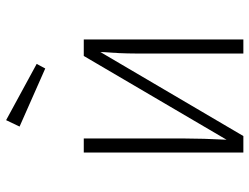

<svg xmlns="http://www.w3.org/2000/svg" viewBox="-114 -702 816 628"><g transform="rotate(-90 294.0 -388.0)"><path d="M479 0H433V-354Q433 -401 438 -468L163 0H109V-522H155V-190Q155 -135 151 -55L425 -522H479ZM399 -676 384 -648 194 -732 215 -776Z"/></g></svg>

Font: FiraGO ExtraLight
Style: Regular
Weight: 200
Designer: bBox Type
Foundry: bBox Type GmbH
Version: Version 1.001